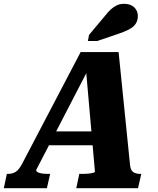

<svg xmlns="http://www.w3.org/2000/svg" viewBox="-72 -987 829 1007"><path d="M181 -298H445L436 -225H154ZM378 -632 395 -631 118 -96Q117 -90 124 -85Q131 -80 145.5 -77.5Q160 -75 180 -75H191L174 0H-52L-36 -75H-30Q-7 -75 10 -85.5Q27 -96 44 -128L351 -714H550L610 -122Q613 -94 626.5 -84.5Q640 -75 664 -75H669L652 0H328L344 -75H357Q377 -75 392 -76.5Q407 -78 416 -80.5Q425 -83 426 -86ZM478 -903Q494 -924 509.5 -938Q525 -952 541.5 -959.5Q558 -967 579 -967Q613 -967 632 -948.5Q651 -930 651 -903Q651 -879 639 -861.5Q627 -844 603.5 -832Q580 -820 544 -808L438 -772H389L395 -804Z"/></svg>

Font: Roboto Serif
Style: Bold Italic
Weight: 700
Italic angle: -10°
Designer: Greg Gazdowicz
Foundry: Commercial Type
Version: Version 1.008